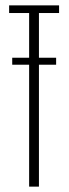

<svg xmlns="http://www.w3.org/2000/svg" viewBox="-20 -695 256 715"><path d="M25.5 -454H189V-480H25.5ZM88.5 0H125V-646.5H200V-675H14V-646.5H88.5Z"/></svg>

Font: Anybody ExtraCondensed ExtraLight
Style: Regular
Weight: 250
Width: 2
Version: Version 1.113;gftools[0.9.25]